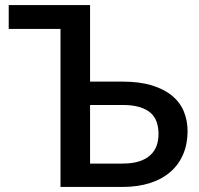

<svg xmlns="http://www.w3.org/2000/svg" viewBox="-20 -740 787 760"><path d="M464 -92.5Q503.5 -92.5 530.8 -101.2Q558 -110 575 -125.8Q592 -141.5 599.8 -162.8Q607.5 -184 607.5 -209Q607.5 -236 600 -257.5Q592.5 -279 575.5 -293.8Q558.5 -308.5 531.2 -316.5Q504 -324.5 464.5 -324.5H336.5V-92.5ZM464.5 -417Q532.5 -417 581.2 -402Q630 -387 661.5 -360.8Q693 -334.5 707.8 -298.5Q722.5 -262.5 722.5 -221Q722.5 -170.5 705.2 -129.8Q688 -89 655 -60Q622 -31 573.8 -15.5Q525.5 0 464 0H219.5V-625.5H14.5V-720H336.5V-417Z"/></svg>

Font: Lato 2
Style: Regular
Weight: 600
Designer: Lukasz Dziedzic with Adam Twardoch and Botio Nikoltchev
Foundry: tyPoland Lukasz Dziedzic
Version: Version 2.015; 2015-08-06; http://www.latofonts.com/